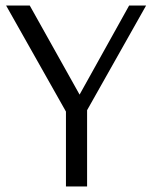

<svg xmlns="http://www.w3.org/2000/svg" viewBox="-20 -670 547 690"><path d="M217 0V-269L2 -650H87L266 -330L444 -650H505L293 -274V0Z"/></svg>

Font: Arsenal
Style: Regular
Weight: 400
Designer: Andrij Shevchenko
Foundry: Stairsfor
Version: Version 2.001;PS 002.001;hotconv 1.0.88;makeotf.lib2.5.64775